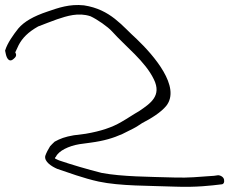

<svg xmlns="http://www.w3.org/2000/svg" viewBox="-76 -644 914 755"><path d="M-53 -431C-49 -412 -38 -398 -23 -412C-16 -418 -8 -425 -16 -438C-12 -447 -8 -456 -3 -466C12 -495 35 -518 74 -540C99 -550 124 -559 148 -568C187 -581 232 -596 280 -580C306 -568 348 -539 365 -520C418 -461 495 -403 529 -332C561 -267 515 -237 471 -207C448 -194 425 -178 402 -165C365 -143 320 -128 261 -118L214 -112C179 -106 161 -99 139 -87C132 -81 127 -75 121 -69C114 -58 106 -43 102 -31C97 -8 128 11 149 20C191 34 252 57 312 70C397 88 510 86 614 90C695 93 753 86 794 81C804 81 807 72 805 62C803 52 791 45 782 45C769 47 764 48 741 49C708 51 669 56 609 54C508 51 405 51 324 36C265 21 207 4 157 -13C150 -16 145 -18 140 -21C140 -24 142 -26 144 -28C155 -51 194 -70 236 -77L280 -83C333 -90 369 -101 405 -117L447 -138C461 -145 472 -153 483 -160C518 -178 557 -202 578 -228C636 -302 529 -426 462 -490C404 -542 359 -607 254 -623C197 -629 153 -613 112 -599C55 -580 19 -559 -4 -532C-23 -508 -47 -475 -56 -445Z"/></svg>

Font: Stray Cat
Style: SuExtOpObl
Weight: 400
Version: Version 1.0